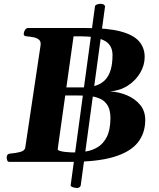

<svg xmlns="http://www.w3.org/2000/svg" viewBox="-20 -838 824 994"><path d="M14.6 -22.5Q14.6 -41.5 33.2 -43Q60.5 -44.9 84.5 -51.3Q108.4 -57.6 110.8 -74.2L189.9 -602.5Q192.9 -623 182.1 -632.3Q171.4 -641.6 153.6 -645Q135.7 -648.4 118.2 -649.9Q103 -651.4 103 -660.2Q103 -672.9 109.6 -682.9Q116.2 -692.9 124 -692.9H427.2Q538.1 -692.9 604.2 -675.3Q670.4 -657.7 699.7 -624.3Q729 -590.8 729 -543Q729 -501 706.3 -461.7Q683.6 -422.4 643.3 -395.8Q603 -369.1 550.3 -364.7Q595.2 -362.3 637.2 -344.7Q679.2 -327.1 706.1 -294.4Q732.9 -261.7 731.9 -213.4Q731 -147 692.6 -99.1Q654.3 -51.3 569.3 -25.6Q484.4 0 342.3 0H27.8Q20 0 17.3 -8.1Q14.6 -16.1 14.6 -22.5ZM291.5 -343.8 282.2 -385.7H412.1Q450.7 -385.7 479 -395.8Q507.3 -405.8 525.9 -426Q544.4 -446.3 553.5 -478Q562.5 -509.8 562.5 -552.7Q562.5 -606.4 519.3 -628.2Q476.1 -649.9 402.3 -649.9H360.8L278.8 -66.9Q277.8 -61 288.3 -57.4Q298.8 -53.7 314.2 -51.8Q329.6 -49.8 343.8 -49.3Q357.9 -48.8 363.8 -48.8Q393.1 -48.8 425.3 -54Q457.5 -59.1 485.8 -76.2Q514.2 -93.3 532.5 -128.4Q550.8 -163.6 551.8 -223.6Q552.2 -267.1 537.4 -291.7Q522.5 -316.4 497.1 -327.4Q471.7 -338.4 440.7 -341.1Q409.7 -343.8 377.4 -343.8ZM471.7 -805.2Q472.7 -812 483.2 -815.2Q493.7 -818.4 499.5 -818.4Q520.5 -818.4 523.9 -805.2L397.9 122.1Q396.5 128.4 390.9 131.8Q385.3 135.3 379.4 135.3Q370.1 135.3 358.4 131.6Q346.7 127.9 345.7 122.1Z"/></svg>

Font: Gelasio
Style: Bold Italic
Weight: 700
Italic angle: -8.5°
Designer: Eben Sorkin
Foundry: Eben Sorkin
Version: Version 1.008